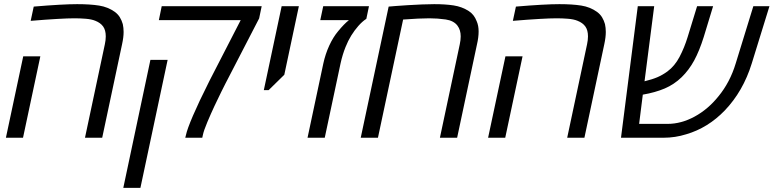

<svg xmlns="http://www.w3.org/2000/svg" viewBox="-20 -660 3707 920"><path d="M387.2 0 482.4 -447.8Q486.8 -467.8 486.8 -485.8Q486.8 -515.6 474.1 -533.2Q461.4 -550.8 436.5 -560.5Q418.5 -567.9 391.1 -570.1Q363.8 -572.3 336.9 -572.3Q305.7 -572.3 254.2 -569.3Q202.6 -566.4 127 -560.1L141.6 -628.4Q210.9 -634.3 263.2 -637.2Q315.4 -640.1 349.6 -640.1Q412.1 -640.1 454.8 -633.3Q497.6 -626.5 530.3 -603Q545.4 -591.8 554.4 -576.9Q563.5 -562 568.4 -544.4Q572.3 -526.4 572.3 -506.8Q572.3 -481.4 564.9 -447.8L469.7 0ZM8.3 0 91.3 -390.1H173.3L90.3 0Z M867.7 0Q868.7 -3.4 869.4 -6.6Q870.1 -9.8 871.1 -13.2Q876.5 -40 904.5 -105.5Q932.6 -170.9 980 -265.1Q982.4 -270 984.6 -274.4Q986.8 -278.8 988.3 -281.7L1133.3 -563.5H741.2L754.9 -630.4H1233.9L1221.7 -571.8L1071.3 -280.8Q1069.8 -278.3 1060.8 -260.7Q1051.8 -243.2 1040.5 -220.2Q1029.3 -197.3 1020 -177.7Q1010.7 -158.2 1007.8 -152.3Q990.7 -115.7 973.6 -75.2Q956.5 -34.7 952.1 -13.2L949.2 0ZM570.8 240.2 700.7 -373H783.2L652.8 240.2Z M1244.1 -228 1329.6 -630.4H1412.1L1342.3 -301.8L1267.1 -228Z M1453.6 0 1529.3 -356Q1539.1 -400.9 1557.6 -441.4Q1576.2 -481.9 1600.1 -510.3Q1628.9 -545.4 1651.9 -563.5H1514.6L1528.8 -630.4H1748L1735.4 -569.8Q1715.8 -557.1 1697 -535.6Q1678.2 -514.2 1663.1 -489.7Q1647.5 -464.4 1635.7 -434.6Q1621.1 -398.4 1611.8 -356L1536.1 0Z M1708.5 0 1842.3 -628.4Q1852.1 -629.4 1877.2 -631.3Q1902.3 -633.3 1935.1 -635.3Q1967.8 -637.2 2001.2 -638.7Q2034.7 -640.1 2060.5 -640.1Q2114.3 -640.1 2153.8 -634Q2193.4 -627.9 2225.6 -607.4Q2251.5 -591.3 2264.2 -558.1Q2273.4 -537.1 2273.4 -509.3Q2273.4 -481 2265.6 -447.8L2170.4 0H2087.9L2183.1 -447.8Q2187.5 -467.8 2187.5 -485.8Q2187.5 -516.1 2172.4 -536.6Q2154.3 -561 2115.7 -566.7Q2077.1 -572.3 2037.6 -572.3Q1990.7 -572.3 1911.6 -566.4L1791 0Z M2697.8 0 2793 -447.8Q2797.4 -467.8 2797.4 -485.8Q2797.4 -515.6 2784.7 -533.2Q2772 -550.8 2747.1 -560.5Q2729 -567.9 2701.7 -570.1Q2674.3 -572.3 2647.5 -572.3Q2616.2 -572.3 2564.7 -569.3Q2513.2 -566.4 2437.5 -560.1L2452.1 -628.4Q2521.5 -634.3 2573.7 -637.2Q2626 -640.1 2660.2 -640.1Q2722.7 -640.1 2765.4 -633.3Q2808.1 -626.5 2840.8 -603Q2856 -591.8 2865 -576.9Q2874 -562 2878.9 -544.4Q2882.8 -526.4 2882.8 -506.8Q2882.8 -481.4 2875.5 -447.8L2780.3 0ZM2318.8 0 2401.9 -390.1H2483.9L2400.9 0Z M2955.6 0 3036.1 -630.4H3114.7L3068.4 -270.5Q3106.4 -279.8 3130.6 -290.3Q3154.8 -300.8 3177.7 -317.4Q3213.4 -343.8 3236.3 -387.7Q3259.3 -431.6 3274.9 -482.4L3320.3 -630.4H3397L3352.1 -482.9Q3331.1 -416 3306.2 -370.1Q3281.2 -324.2 3246.1 -290Q3210.4 -255.4 3165.3 -236.1Q3120.1 -216.8 3060.1 -206.5L3042.5 -66.4H3178.7Q3244.1 -66.4 3308.3 -101.3Q3372.6 -136.2 3422.4 -198.2Q3478 -265.6 3505.4 -356.4L3589.8 -630.4H3667L3582 -355.5Q3541 -223.1 3453.1 -130.9Q3372.1 -46.9 3268.1 -16.6Q3215.3 0 3159.2 0Z"/></svg>

Font: Open Sans
Style: Italic
Weight: 400
Italic angle: -12°
Designer: Monotype Design Team
Foundry: Monotype Imaging Inc.
Version: Version 3.000; ttfautohint (v1.8.4)